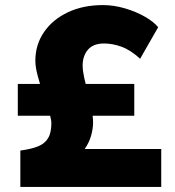

<svg xmlns="http://www.w3.org/2000/svg" viewBox="-20 -735 688 755"><path d="M60 0V-143Q102 -148.5 129 -159.2Q156 -170 169 -191.5Q182 -213 182 -251Q182 -265.5 172.5 -296Q163 -326.5 150.5 -363.5Q138 -400.5 128.5 -436Q119 -471.5 119 -496Q119 -559 152.8 -608.5Q186.5 -658 246.5 -686.5Q306.5 -715 385 -715Q427.5 -715 471 -702.2Q514.5 -689.5 549.5 -669.5Q584.5 -649.5 602 -628L531 -504Q493 -538.5 458 -551.2Q423 -564 389 -564Q347 -564 326 -539.8Q305 -515.5 305 -477Q305 -457.5 311.2 -429Q317.5 -400.5 325.5 -368.5Q333.5 -336.5 339.8 -306.2Q346 -276 346 -253Q346 -229 338.2 -201.5Q330.5 -174 313 -149H614V0ZM50 -280V-405H508V-280Z"/></svg>

Font: Geologica Cursive Black
Style: Regular
Weight: 900
Designer: Sindre Bremnes, Frode Helland
Foundry: Monokrom Skriftforlag AS
Version: Version 1.010;gftools[0.9.28]